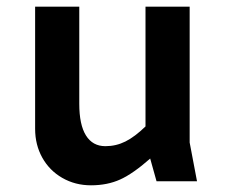

<svg xmlns="http://www.w3.org/2000/svg" viewBox="-20 -542 680 574"><path d="M448 0 429 -68Q378 -23 339.5 -5.5Q301 12 252 12Q205 12 166.5 -10Q128 -32 106.5 -70.5Q85 -109 85 -157V-522H217V-232Q217 -169 237 -137Q257 -105 295 -105Q327 -105 355 -119Q383 -133 415 -164V-522H547V-116L569 0Z"/></svg>

Font: AmikoBold
Style: Bold
Weight: 700
Designer: Pablo Impallari, Rodrigo Fuenzalida, Andres Torresi
Foundry: Impallari Type
Version: Version 1.000; ttfautohint (v1.3)